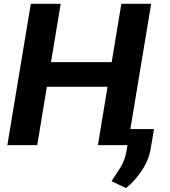

<svg xmlns="http://www.w3.org/2000/svg" viewBox="-20 -747 874 988"><path d="M17.8 0 138.5 -727.3H292.3L242.5 -427.2H554.7L604.4 -727.3H757.8L637.1 0H483.7L533.4 -300.4H221.2L171.5 0ZM772.7 -82.7 756 14.9Q747.2 73.2 711.1 128.4Q675.1 183.6 628.6 220.9L554 185.4Q576.3 150.9 599.8 114.7Q623.2 78.5 632.1 23.8L649.1 -82.7Z"/></svg>

Font: Inter UI
Style: Bold Italic
Weight: 700
Italic angle: 9.39999°
Designer: Rasmus Andersson
Foundry: rsms
Version: 3.2;8d6f07862